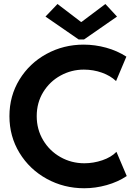

<svg xmlns="http://www.w3.org/2000/svg" viewBox="-20 -956 695 983"><path d="M28.3 -361.3Q28.3 -464.8 79.6 -548.6Q130.9 -632.3 218 -679.9Q305.2 -727.5 408.2 -727.5Q466.3 -727.5 523.2 -711.9Q580.1 -696.3 627 -666L574.2 -541Q545.4 -568.4 501.7 -584Q458 -599.6 409.2 -599.6Q345.7 -599.6 290.3 -569.3Q234.9 -539.1 201.4 -484.6Q168 -430.2 168 -361.3Q168 -293.5 200.9 -238.3Q233.9 -183.1 289.8 -151.6Q345.7 -120.1 412.1 -120.1Q458.5 -120.1 503.9 -135.5Q549.3 -150.9 576.2 -178.7L628.9 -54.7Q583.5 -24.4 526.1 -8.3Q468.8 7.8 411.1 7.8Q307.1 7.8 219.2 -40.5Q131.3 -88.9 79.8 -173.3Q28.3 -257.8 28.3 -361.3ZM394.5 -843.8H397.5L519.5 -935.5L579.1 -871.1L410.2 -753.9H382.8L212.9 -871.1L274.4 -935.5Z"/></svg>

Font: Reddit Sans Strawberry
Style: Bold
Weight: 700
Designer: Stephen Hutchings
Foundry: Reddit
Version: Version 1.013